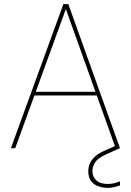

<svg xmlns="http://www.w3.org/2000/svg" viewBox="-20 -720 635 933"><path d="M33 0 288 -700H312L563 0H542L300 -676L54 0ZM132 -256 141 -274H457L466 -256ZM504 193Q482 193 460 186Q438 179 423.5 161Q409 143 409 112Q409 93 416.5 75Q424 57 442 40.5Q460 24 491 11L552 -16L563 0L496 30Q457 47 443 68Q429 89 429 112Q429 139 448 156.5Q467 174 504 174Q518 174 534 170.5Q550 167 563 161V181Q550 186 533.5 189.5Q517 193 504 193Z"/></svg>

Font: DM Sans 16pt Thin
Style: Regular
Weight: 250
Version: Version 4.004;gftools[0.9.30]